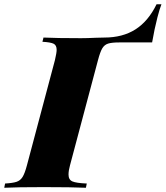

<svg xmlns="http://www.w3.org/2000/svg" viewBox="-68 -885 781 905"><path d="M670 -865H693Q684 -842 674 -803Q660 -749 649 -685H494Q459 -685 441.5 -679.5Q424 -674 414 -657Q404 -640 394 -602L262 -106Q255 -81 255 -62Q255 -38 273 -30Q291 -22 341 -20L337 0Q270 -3 138 -3Q12 -3 -48 0L-44 -20Q-8 -22 10 -28Q28 -34 38.5 -51Q49 -68 59 -106L191 -602Q199 -636 199 -650Q199 -672 184.5 -679Q170 -686 132 -688L137 -708Q199 -705 314 -705Q342 -705 384 -707L424 -708Q510 -708 570.5 -746.5Q631 -785 670 -865Z"/></svg>

Font: Playfair Display SC Black
Style: Italic
Weight: 900
Italic angle: -14°
Designer: Claus Eggers Sørensen
Foundry: Claus Eggers Sørensen
Version: Version 1.200; ttfautohint (v1.6)